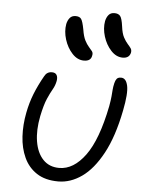

<svg xmlns="http://www.w3.org/2000/svg" viewBox="-55 -826 669 880"><g transform="rotate(5 279.5 -385.5)"><path d="M246 10Q186 10 147 -15.5Q108 -41 88 -84.5Q68 -128 65 -181.5Q62 -235 73 -291Q82 -338 98.5 -379.5Q115 -421 140 -465Q151 -486 174 -486Q190 -486 196 -475.5Q202 -465 199 -448Q195 -427 184.5 -409Q174 -391 161.5 -362.5Q149 -334 138 -281Q125 -216 133.5 -164Q142 -112 170.5 -82Q199 -52 245 -52Q311 -52 364.5 -125Q418 -198 449 -354Q454 -382 455.5 -399Q457 -416 458 -430Q459 -444 463 -461Q466 -474 472 -481.5Q478 -489 492 -489Q515 -489 522.5 -454.5Q530 -420 514 -340Q490 -218 448 -140.5Q406 -63 354 -26.5Q302 10 246 10ZM491 -581Q461 -581 437 -607Q413 -633 401.5 -670Q390 -707 396 -741Q400 -759 409.5 -770Q419 -781 436 -781Q454 -781 462.5 -770.5Q471 -760 476 -723Q480 -691 489.5 -673.5Q499 -656 508.5 -645.5Q518 -635 523.5 -627Q529 -619 527 -607Q521 -581 491 -581ZM315 -552Q285 -552 261 -578Q237 -604 225.5 -641Q214 -678 220 -712Q224 -730 233.5 -741Q243 -752 260 -752Q278 -752 285.5 -741.5Q293 -731 300 -694Q305 -662 314 -644.5Q323 -627 332.5 -616.5Q342 -606 348 -598Q354 -590 351 -578Q347 -552 315 -552Z"/></g></svg>

Font: Shantell Sans Normal
Style: Italic
Weight: 300
Italic angle: -11.31°
Designer: Stephen Nixon, Anya Danilova, Shantell Martin
Foundry: Arrow Type
Version: Version 1.008;[a672d596b]